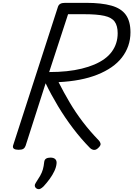

<svg xmlns="http://www.w3.org/2000/svg" viewBox="-20 -1040 938 1351"><path d="M111 14Q89 14 78.5 7Q68 0 72 -16L388 -993Q393 -1007 405 -1013.5Q417 -1020 439 -1020H586Q694 -1020 763.5 -1000.5Q833 -981 865.5 -935.5Q898 -890 898 -813Q898 -762 882.5 -717.5Q867 -673 837.5 -635Q808 -597 764.5 -567Q721 -537 664.5 -514.5Q608 -492 540 -479Q472 -466 392 -462Q428 -391 469.5 -320.5Q511 -250 562 -183Q613 -116 676 -51Q684 -43 687.5 -29.5Q691 -16 668 4Q653 17 638.5 14.5Q624 12 612 0Q551 -62 494 -137Q437 -212 388 -293.5Q339 -375 301 -454L160 -14Q155 0 144.5 7Q134 14 111 14ZM326 -533Q392 -533 449 -539Q506 -545 555 -557Q604 -569 644 -586Q684 -603 715 -625.5Q746 -648 766.5 -676Q787 -704 797.5 -736.5Q808 -769 808 -806Q808 -858 787 -887.5Q766 -917 714.5 -928.5Q663 -940 574 -940H459ZM238 287Q226 279 225 268Q224 257 232 246Q250 219 262.5 197Q275 175 281.5 152.5Q288 130 291 100Q293 83 304.5 76Q316 69 335 69Q358 69 369 80Q380 91 378 110Q376 135 363 163Q350 191 330 218.5Q310 246 287 271Q274 284 262.5 289Q251 294 238 287Z"/></svg>

Font: Playwrite IN
Style: Regular
Weight: 400
Designer: Veronika Burian, José Scaglione
Foundry: TypeTogether
Version: Version 1.002